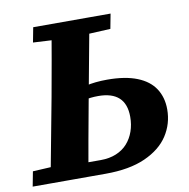

<svg xmlns="http://www.w3.org/2000/svg" viewBox="-80 -731 790 804"><g transform="rotate(-10 314.5 -328.5)"><path d="M160 0 166 -60H295Q332 -60 361 -72Q390 -84 409 -105.5Q428 -127 438 -155.5Q448 -184 448 -217Q448 -272 418.5 -299Q389 -326 331 -326Q297 -326 269.5 -319Q242 -312 216 -303L221 -360Q248 -368 288 -377.5Q328 -387 380 -387Q456 -387 506.5 -367Q557 -347 581.5 -309.5Q606 -272 606 -221Q606 -160 573.5 -110Q541 -60 474 -30Q407 0 305 0ZM71 0 138 -356Q152 -431 165 -506.5Q178 -582 191 -657H352L286 -301Q272 -226 258.5 -150.5Q245 -75 232 0ZM101 -594 113 -657H442L430 -594L288 -587H232ZM-5 0 7 -63 137 -70H151L145 0Z"/></g></svg>

Font: Source Serif 4
Style: Bold Italic
Weight: 700
Italic angle: -12°
Designer: Frank Grießhammer
Foundry: Adobe Systems Incorporated
Version: Version 4.004;hotconv 1.0.116;makeotfexe 2.5.65601